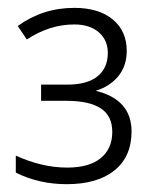

<svg xmlns="http://www.w3.org/2000/svg" viewBox="-20 -744 376 486"><path d="M300.8 -615.2Q300.8 -577.1 279.3 -551Q257.8 -524.9 222.2 -514.2Q313 -492.2 313 -411.1Q313 -347.7 269.8 -312.7Q226.6 -277.8 148.9 -277.8Q78.6 -277.8 20 -307.1V-350.1Q86.4 -319.8 149.9 -319.8Q206.1 -319.8 235.1 -343.8Q264.2 -367.7 264.2 -410.2Q264.2 -450.7 235.1 -469.7Q206.1 -488.8 147.9 -488.8H84V-529.8H149.9Q201.2 -529.8 227.1 -551Q252.9 -572.3 252.9 -609.9Q252.9 -642.6 230 -662.4Q207 -682.1 168 -682.1Q105.5 -682.1 47.9 -644L24.9 -678.2Q88.4 -724.1 168 -724.1Q230 -724.1 265.4 -694.8Q300.8 -665.5 300.8 -615.2Z"/></svg>

Font: JBL Sans
Style: Light
Weight: 300
Version: Version 1.10